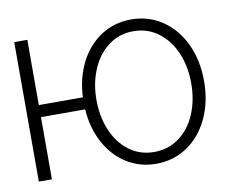

<svg xmlns="http://www.w3.org/2000/svg" viewBox="-65 -623 892 719"><g transform="rotate(-10 381.0 -263.5)"><path d="M79.1 -282.2H246.6Q250 -356.4 280 -414.8Q310.1 -473.1 360.8 -505.6Q411.6 -538.1 474.6 -538.1Q540.5 -538.1 592.8 -502.9Q645 -467.8 674.6 -405.3Q704.1 -342.8 704.1 -263.7Q704.1 -184.6 674.6 -122.1Q645 -59.6 592.8 -24.4Q540.5 10.7 474.6 10.7Q413.1 10.7 363 -20.5Q313 -51.8 282.5 -107.9Q252 -164.1 247.1 -236.3H79.1V0H29.3V-530.3H79.1ZM655.3 -263.7Q655.3 -327.6 633.1 -379.9Q610.8 -432.1 569.8 -462.6Q528.8 -493.2 474.6 -493.2Q421.4 -493.2 380.4 -462.4Q339.4 -431.6 317.1 -379.2Q294.9 -326.7 294.9 -263.7Q294.9 -199.7 317.1 -147.2Q339.4 -94.7 380.1 -64.5Q420.9 -34.2 474.6 -34.2Q528.8 -34.2 569.8 -64.5Q610.8 -94.7 633.1 -147.2Q655.3 -199.7 655.3 -263.7Z"/></g></svg>

Font: Pretendard ExtraLight
Style: Regular
Weight: 200
Designer: Base glyphs from Inter by Rasmus Andersson; Hangeul glyphs from Noto Sans CJK(Source Han Sans) by Jang Soo-young and Kan
Foundry: Kil Hyung-jin
Version: Version 1.309